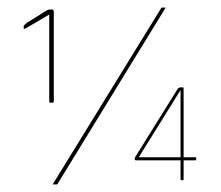

<svg xmlns="http://www.w3.org/2000/svg" viewBox="-20 -462 578 503"><path d="M130 21H118L403 -442H414ZM42 -388V-393Q42 -395 45 -397.5Q48 -400 50 -402L103 -435Q106 -437 111 -437H117Q120 -437 120.5 -433.5Q121 -430 121 -429V-196Q121 -195 120 -194Q118 -193 118 -193H111Q109 -193 109 -197V-424L48 -388Q46 -387 44 -386.5Q42 -386 42 -388ZM492 -42H461V7Q461 10 460 10H455Q453 10 453 7V-42H336Q333 -42 333 -44Q333 -50 337 -55L446 -230Q449 -233 453 -233H460Q461 -233 461 -231V-50H492Q494 -50 494 -49V-44Q494 -42 492 -42ZM453 -226 346 -54Q342 -50 347 -50H453Z"/></svg>

Font: Chathura Thin
Style: Regular
Weight: 250
Designer: Appaji Ambarisha Darbha
Foundry: Aditya Fonts
Version: Version 1.002 2016